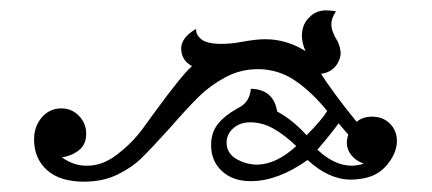

<svg xmlns="http://www.w3.org/2000/svg" viewBox="-20 -351 837 372"><path d="M674 -4Q669 -3 660 -3Q617 -3 576 -41Q518 0 466 0Q431 0 410 -19.5Q389 -39 389 -70Q389 -94 402 -110.5Q415 -127 440 -141Q464 -152 466 -179Q510 -178 517 -135Q548 -118 574 -89Q603 -118 614 -136Q582 -175 550 -196Q518 -217 480 -217Q446 -217 417 -201.5Q388 -186 366 -164.5Q344 -143 310 -104Q273 -63 254 -44.5Q235 -26 207 -12.5Q179 1 143 1Q96 1 71 -21.5Q46 -44 46 -81Q46 -106 61 -123.5Q76 -141 99 -141Q119 -141 133 -126.5Q147 -112 147 -92Q147 -71 133 -60Q119 -49 100 -46Q124 -29 150 -30Q179 -30 207.5 -52Q236 -74 256 -101L280 -134Q331 -204 352 -223Q331 -234 331 -258Q332 -279 360 -295Q359 -284 370 -275Q381 -266 409 -266Q428 -266 449 -270Q476 -275 494 -275Q535 -275 572 -252Q565 -267 565 -282Q565 -305 581 -319Q593 -331 613 -331Q619 -331 631 -329Q622 -316 622 -304Q622 -290 634 -271Q640 -258 640 -248Q640 -240 635 -230Q625 -211 602 -208Q610 -195 629 -169Q648 -143 671 -115Q683 -125 701 -125Q722 -125 735.5 -111.5Q749 -98 749 -78Q749 -54 729 -30.5Q709 -7 674 -4ZM465 -114Q447 -114 435 -105Q423 -96 420 -83Q419 -80 419 -75Q419 -54 438 -43Q457 -32 479 -32Q516 -33 554 -68Q531 -90 509.5 -102Q488 -114 465 -114ZM652 -74Q652 -83 655 -90Q650 -96 645.5 -101Q641 -106 636 -112Q620 -90 595 -61Q628 -30 661 -30Q673 -30 685 -34Q670 -39 661 -50Q652 -61 652 -74Z"/></svg>

Font: Mirza Medium
Style: Regular
Weight: 500
Designer: Arabic design by Kourosh Beigpour, Latin design by Eduardo Tunni, engineering by Lasse Fister
Version: Version 1.0010g